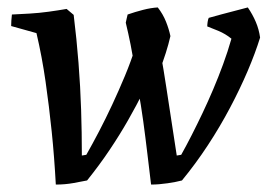

<svg xmlns="http://www.w3.org/2000/svg" viewBox="-20 -485 730 516"><path d="M130 11Q126 -63 119 -131Q112 -199 102.5 -265.5Q93 -332 78 -396L10 -415Q10 -421 10.5 -429.5Q11 -438 12 -446Q34 -447 59.5 -448.5Q85 -450 110.5 -453.5Q136 -457 159 -461L178 -445Q186 -380 191 -316Q196 -252 198 -190Q200 -128 200 -67L212 -69Q229 -99 246.5 -132.5Q264 -166 281.5 -203.5Q299 -241 315.5 -280.5Q332 -320 345 -361L341 -305Q337 -335 331 -365Q325 -395 318 -424Q319 -429 320.5 -435.5Q322 -442 323 -446Q343 -453 364.5 -458.5Q386 -464 404 -465Q418 -447 426 -427Q434 -407 438 -388Q433 -366 425.5 -342.5Q418 -319 408 -293Q409 -305 410 -317Q411 -329 412 -341Q420 -296 427 -250Q434 -204 441 -158.5Q448 -113 455 -67L467 -69Q481 -94 495.5 -122.5Q510 -151 524.5 -181.5Q539 -212 553 -245Q567 -278 579.5 -312Q592 -346 602 -381Q586 -394 567 -402Q548 -410 537 -414Q537 -419 538 -426Q539 -433 541 -437Q555 -441 575.5 -446.5Q596 -452 615.5 -457Q635 -462 646 -465Q659 -446 667.5 -426Q676 -406 679 -384Q666 -342 645.5 -294Q625 -246 598 -195Q571 -144 538.5 -94.5Q506 -45 469 0Q454 4 430.5 7.5Q407 11 386 11Q381 -30 376 -72.5Q371 -115 365 -159Q359 -203 351 -246L366 -240Q347 -202 324.5 -162.5Q302 -123 274.5 -82Q247 -41 214 0Q199 3 177 7Q155 11 130 11Z"/></svg>

Font: Labrada Medium
Style: Italic
Weight: 500
Italic angle: -7°
Designer: Mercedes Jáuregui
Foundry: Omnibus-Type Team
Version: Version 1.000